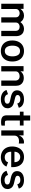

<svg xmlns="http://www.w3.org/2000/svg" viewBox="1890 -2616 736 4556"><g transform="rotate(90 2258.0 -338.0)"><path d="M69 -529H190V-453.5Q215.5 -492.5 256 -516Q296.5 -539.5 354 -539.5Q398 -539.5 440.5 -516.8Q483 -494 504 -454Q530.5 -492.5 572.8 -516Q615 -539.5 665 -539.5Q708 -539.5 747.2 -521.5Q786.5 -503.5 812.2 -460.5Q838 -417.5 838 -348V0H713V-333.5Q713 -388 685.8 -412Q658.5 -436 617.5 -436Q593 -436 569.5 -427Q546 -418 530.2 -397.5Q514.5 -377 514.5 -345.5V0H390.5V-353Q390.5 -379 376.5 -397.8Q362.5 -416.5 340.8 -426.2Q319 -436 296 -436Q270.5 -436 247 -426Q223.5 -416 208.2 -395.8Q193 -375.5 193 -345.5V0H69Z M940.5 -262Q940.5 -345 970.5 -407.8Q1000.5 -470.5 1057 -505Q1113.5 -539.5 1191 -539.5Q1266.5 -539.5 1322.5 -506.2Q1378.5 -473 1409 -410.5Q1439.5 -348 1439.5 -262Q1439.5 -181.5 1410.2 -120Q1381 -58.5 1325 -24.2Q1269 10 1190.5 10Q1115 10 1058.5 -22.5Q1002 -55 971.2 -116.2Q940.5 -177.5 940.5 -262ZM1191 -84Q1253 -84 1285.2 -133.8Q1317.5 -183.5 1317.5 -265.5Q1317.5 -345.5 1287 -395.5Q1256.5 -445.5 1191 -445.5Q1128 -445.5 1095.5 -397Q1063 -348.5 1063 -265.5Q1063 -186.5 1094 -135.2Q1125 -84 1191 -84Z M1550 -529H1672V-453.5Q1693 -488.5 1733 -511.8Q1773 -535 1831 -535Q1882 -535 1924 -515Q1966 -495 1991 -453Q2016 -411 2016 -348V0H1891.5V-333.5Q1891.5 -383.5 1863.8 -409.5Q1836 -435.5 1790.5 -435.5Q1759.5 -435.5 1733 -425.2Q1706.5 -415 1690.2 -394.8Q1674 -374.5 1674 -345.5V0H1550Z M2335 -77.5Q2384.5 -77.5 2412.8 -94.5Q2441 -111.5 2441 -145Q2441 -170 2424.8 -184.8Q2408.5 -199.5 2372.5 -207.5L2272 -230Q2200.5 -246 2161.8 -281.5Q2123 -317 2123 -377.5Q2123 -424.5 2147.5 -461.2Q2172 -498 2220 -518.8Q2268 -539.5 2336 -539.5Q2417 -539.5 2470 -507.5Q2523 -475.5 2537.5 -416.5L2436 -380.5Q2430.5 -414.5 2403.8 -433.8Q2377 -453 2334.5 -453Q2288.5 -453 2261.2 -435.5Q2234 -418 2234 -385Q2234 -361.5 2254.8 -347.2Q2275.5 -333 2320.5 -323.5L2415.5 -300.5Q2489 -282 2519.2 -240Q2549.5 -198 2549.5 -152Q2549.5 -101.5 2523.2 -65Q2497 -28.5 2448.8 -9.2Q2400.5 10 2335.5 10Q2256.5 10 2196.8 -23.5Q2137 -57 2115 -124.5L2215.5 -160.5Q2225 -119 2258.5 -98.2Q2292 -77.5 2335 -77.5Z M2840 -441 2840.5 -137.5Q2840.5 -114.5 2845.8 -103.5Q2851 -92.5 2862.2 -89Q2873.5 -85.5 2896 -85.5H2961V-6.5Q2933 4.5 2875 4.5Q2813.5 4.5 2778.8 -11.8Q2744 -28 2730 -57.8Q2716 -87.5 2716 -133V-441H2630V-529H2720V-686.5H2840V-529.5H2959V-441Z M3073.5 -529H3192.5V-414.5Q3212 -473.5 3255.2 -506.5Q3298.5 -539.5 3355.5 -539.5Q3377 -539.5 3386.5 -534.5V-415Q3376.5 -420 3356 -420Q3339 -421 3331 -421Q3266.5 -421 3232 -391.5Q3197.5 -362 3197.5 -307.5V0H3073.5Z M3706 -539.5Q3783 -539.5 3836.8 -506.5Q3890.5 -473.5 3918.2 -413.8Q3946 -354 3946 -273.5V-236H3580Q3579.5 -190.5 3594.8 -155.8Q3610 -121 3639.5 -101.5Q3669 -82 3711 -82Q3756.5 -82 3788.2 -102Q3820 -122 3830.5 -161.5L3933 -122.5Q3916 -80.5 3882.5 -50.8Q3849 -21 3805 -5.5Q3761 10 3713.5 10Q3637 10 3578.8 -22.8Q3520.5 -55.5 3488.2 -116.2Q3456 -177 3456 -259Q3456 -340.5 3485.8 -404.2Q3515.5 -468 3572 -503.8Q3628.5 -539.5 3706 -539.5ZM3828.5 -313Q3828.5 -352 3814.8 -383Q3801 -414 3773.2 -432Q3745.5 -450 3705.5 -450Q3666 -450 3637.5 -430.5Q3609 -411 3594.2 -379.5Q3579.5 -348 3580 -313Z M4252 -77.5Q4301.5 -77.5 4329.8 -94.5Q4358 -111.5 4358 -145Q4358 -170 4341.8 -184.8Q4325.5 -199.5 4289.5 -207.5L4189 -230Q4117.5 -246 4078.8 -281.5Q4040 -317 4040 -377.5Q4040 -424.5 4064.5 -461.2Q4089 -498 4137 -518.8Q4185 -539.5 4253 -539.5Q4334 -539.5 4387 -507.5Q4440 -475.5 4454.5 -416.5L4353 -380.5Q4347.5 -414.5 4320.8 -433.8Q4294 -453 4251.5 -453Q4205.5 -453 4178.2 -435.5Q4151 -418 4151 -385Q4151 -361.5 4171.8 -347.2Q4192.5 -333 4237.5 -323.5L4332.5 -300.5Q4406 -282 4436.2 -240Q4466.5 -198 4466.5 -152Q4466.5 -101.5 4440.2 -65Q4414 -28.5 4365.8 -9.2Q4317.5 10 4252.5 10Q4173.5 10 4113.8 -23.5Q4054 -57 4032 -124.5L4132.5 -160.5Q4142 -119 4175.5 -98.2Q4209 -77.5 4252 -77.5Z"/></g></svg>

Font: 1883 Sans SemiBold
Style: Regular
Weight: 600
Designer: 1883 Sans project is a fork of Public Sans.
Version: Version 1.009